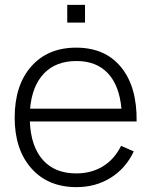

<svg xmlns="http://www.w3.org/2000/svg" viewBox="-20 -750 619 785"><path d="M292.5 15.1Q176.3 15.1 108.2 -61.8Q40 -138.7 40 -269Q40 -401.4 107.7 -478.3Q175.3 -555.2 291.5 -555.2Q409.7 -555.2 475.1 -475.3Q540.5 -395.5 538.6 -253.4H102.1Q106 -151.9 155 -96.4Q204.1 -41 291.5 -41Q353.5 -41 400.6 -69.8Q447.8 -98.6 475.1 -153.8L526.9 -130.9Q494.1 -61.5 432.6 -23.2Q371.1 15.1 292.5 15.1ZM103 -305.7H476.6Q467.8 -400.9 420.9 -450.7Q374 -500.5 292.5 -500.5Q209 -500.5 160.2 -450Q111.3 -399.4 103 -305.7ZM254.9 -657.7V-730H327.6V-657.7Z"/></svg>

Font: Manrope Light
Style: Regular
Weight: 300
Designer: Mikhail Sharanda
Foundry: Mikhail Sharanda
Version: Version 4.505;FEAKit 1.0